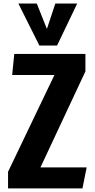

<svg xmlns="http://www.w3.org/2000/svg" viewBox="-20 -1051 532 1071"><path d="M283.7 -632.8H47.9L59.6 -750H456.5V-652.8L205.6 -117.2H463.4L439.9 0H24.9V-92.8ZM185.1 -1031.2 241.7 -889.6 288.6 -1031.2H410.6L298.3 -796.9H199.7L82.5 -1031.2Z"/></svg>

Font: Francois One
Style: Regular
Weight: 400
Designer: Vernon Adams
Foundry: vernon adams
Version: Version 1.000